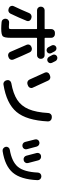

<svg xmlns="http://www.w3.org/2000/svg" viewBox="1036 -1908 929 3040"><g transform="rotate(90 1500.0 -387.5)"><path d="M855 -630Q878 -630 894.5 -613Q911 -596 911 -573V-567Q911 -544 894.5 -527Q878 -510 855 -510H587Q578 -510 578 -501V-93Q578 7 553.5 32Q529 57 431 57Q388 57 326 51Q303 49 288.5 30Q274 11 276 -12V-17Q278 -40 296.5 -55Q315 -70 338 -68Q388 -64 401 -64Q430 -64 435 -70.5Q440 -77 440 -111V-501Q440 -510 431 -510H141Q118 -510 101.5 -527Q85 -544 85 -567V-573Q85 -596 101.5 -613Q118 -630 141 -630H431Q440 -630 440 -639V-737Q440 -760 456.5 -776.5Q473 -793 496 -793H521Q544 -793 561 -776.5Q578 -760 578 -737V-639Q578 -630 587 -630ZM797 -666Q778 -657 757.5 -663.5Q737 -670 727 -689Q722 -698 713 -715.5Q704 -733 699 -742Q689 -761 695.5 -781.5Q702 -802 721 -812Q741 -822 761.5 -815Q782 -808 793 -788Q798 -779 807 -761.5Q816 -744 821 -735Q831 -715 824 -695Q817 -675 797 -666ZM946 -803Q951 -793 960.5 -774Q970 -755 974 -747Q984 -727 977 -707Q970 -687 950 -677Q930 -667 909.5 -674Q889 -681 878 -701Q869 -719 849 -755Q839 -775 845.5 -795.5Q852 -816 872 -826Q892 -836 914 -829Q936 -822 946 -803ZM104 -66Q83 -75 75 -97Q67 -119 77 -140Q135 -261 187 -386Q196 -408 218 -418Q240 -428 262 -421L277 -416Q299 -409 309 -388.5Q319 -368 310 -347Q263 -230 196 -90Q185 -68 163.5 -59.5Q142 -51 119 -60ZM875 -55Q853 -47 831.5 -56Q810 -65 801 -87Q765 -175 688 -347Q679 -368 688 -389.5Q697 -411 718 -419L731 -424Q753 -433 775.5 -424.5Q798 -416 808 -394Q864 -274 923 -134Q932 -112 922.5 -90.5Q913 -69 891 -61Z M1848 -743Q1871 -741 1887 -723.5Q1903 -706 1902 -683Q1885 -343 1751.5 -184.5Q1618 -26 1317 22Q1294 26 1275 11.5Q1256 -3 1251 -26L1248 -38Q1244 -60 1257.5 -78.5Q1271 -97 1294 -102Q1462 -132 1560 -196Q1658 -260 1708 -377.5Q1758 -495 1769 -690Q1771 -713 1788 -729Q1805 -745 1828 -744ZM1239 -391Q1197 -486 1129 -634Q1119 -655 1127.5 -676.5Q1136 -698 1157 -707L1179 -716Q1201 -725 1223 -717Q1245 -709 1255 -687Q1324 -539 1368 -441Q1378 -420 1369 -398Q1360 -376 1338 -368L1315 -359Q1293 -351 1271 -360Q1249 -369 1239 -391Z M2777 -578Q2801 -577 2817 -559Q2833 -541 2832 -517Q2820 -252 2713.5 -126.5Q2607 -1 2372 35Q2348 39 2328.5 24.5Q2309 10 2304 -14Q2300 -36 2313 -55Q2326 -74 2349 -78Q2542 -111 2622 -208Q2702 -305 2712 -524Q2713 -547 2730 -563Q2747 -579 2770 -578ZM2227 -321Q2203 -422 2187 -478Q2181 -501 2193 -521Q2205 -541 2227 -546L2229 -547Q2252 -552 2272.5 -540.5Q2293 -529 2300 -506Q2320 -436 2342 -348Q2348 -326 2336 -305.5Q2324 -285 2301 -280L2296 -279Q2273 -274 2252.5 -286.5Q2232 -299 2227 -321ZM2514 -298Q2491 -293 2471 -305Q2451 -317 2445 -340Q2436 -373 2402 -504Q2396 -527 2408 -547Q2420 -567 2442 -572L2447 -573Q2470 -578 2491 -566Q2512 -554 2518 -531Q2546 -427 2561 -367Q2567 -345 2554.5 -324.5Q2542 -304 2519 -299Z"/></g></svg>

Font: Rounded Mplus 1c Bold
Style: Bold
Weight: 700
Version: Version 1.059.20150529